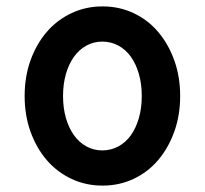

<svg xmlns="http://www.w3.org/2000/svg" viewBox="-20 -570 640 600"><path d="M300.4 10Q353 10 397.5 -11Q442 -32 474 -69.5Q506 -107 524.5 -158.2Q543 -209.4 543 -270Q543 -330.6 524.5 -381.8Q506 -433 474 -470.5Q442 -508 397.4 -529Q352.9 -550 300.4 -550Q248 -550 203.2 -528.8Q158.3 -507.6 126.2 -470.3Q94 -433 75.5 -381.8Q57 -330.6 57 -270Q57 -209.4 75.5 -158.2Q94 -107 126.1 -69.7Q158.2 -32.4 203 -11.2Q247.7 10 300.4 10ZM299.6 -100Q272.9 -100 250.2 -112.4Q227.5 -124.8 211.2 -147.4Q195 -170 186 -201.2Q177 -232.4 177 -270Q177 -307.6 186 -338.8Q195 -370 211.2 -392.6Q227.5 -415.2 250.2 -427.6Q272.9 -440 299.6 -440Q327 -440 350 -427.5Q373 -415 389.1 -392.5Q405.1 -369.9 414.1 -338.7Q423 -307.6 423 -270Q423 -232.4 414.1 -201.3Q405.1 -170.1 389.1 -147.5Q373 -125 350 -112.5Q327 -100 299.6 -100Z"/></svg>

Font: CommitMonoV143 ExtLt
Style: Regular
Weight: 200
Monospace: yes
Designer: Eigil Nikolajsen
Foundry: Eigil Nikolajsen
Version: Version 1.143